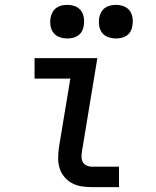

<svg xmlns="http://www.w3.org/2000/svg" viewBox="-20 -769 640 789"><path d="M357 0Q335 0 314 -3.5Q293 -7 275.5 -16.5Q258 -26 244.5 -42Q231 -58 225 -77.5Q219 -97 219 -118.5Q219 -140 222 -162L269 -446H122V-530H380L317 -148Q315 -136 315 -124.5Q315 -113 320 -103.5Q325 -94 335.5 -89Q346 -84 357 -84H469V0ZM456 -611Q440 -611 424.5 -616.5Q409 -622 399.5 -634.5Q390 -647 387.5 -663.5Q385 -680 388 -697Q390 -708 396 -719Q402 -730 412 -737Q422 -744 433.5 -746.5Q445 -749 456 -749Q473 -749 488 -743.5Q503 -738 512.5 -725.5Q522 -713 524.5 -696.5Q527 -680 524 -663Q523 -652 517 -641Q511 -630 501 -623Q491 -616 479.5 -613.5Q468 -611 456 -611ZM256 -611Q240 -611 224.5 -616.5Q209 -622 199.5 -634.5Q190 -647 187.5 -663.5Q185 -680 188 -697Q190 -708 196 -719Q202 -730 212 -737Q222 -744 233.5 -746.5Q245 -749 256 -749Q273 -749 288 -743.5Q303 -738 312.5 -725.5Q322 -713 324.5 -696.5Q327 -680 324 -663Q323 -652 317 -641Q311 -630 301 -623Q291 -616 279.5 -613.5Q268 -611 256 -611Z"/></svg>

Font: Iosevka Slab MdExObl
Style: Regular
Weight: 500
Width: 7
Italic angle: -9°
Monospace: yes
Designer: Belleve Invis
Foundry: Belleve Invis
Version: Version 11.1.1; ttfautohint (v1.8.3)